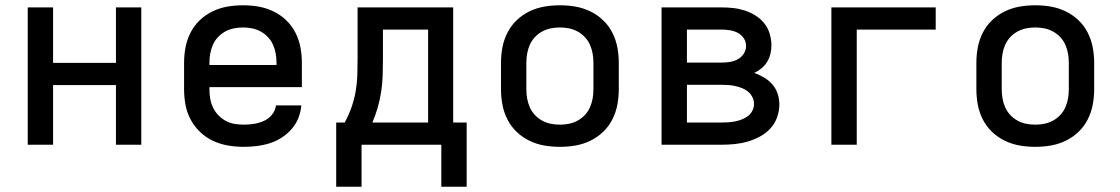

<svg xmlns="http://www.w3.org/2000/svg" viewBox="-20 -548 4240 727"><path d="M85 0V-520H181V-310H419V-520H515V0H419V-226H181V0Z M903 8Q873 8 843.5 3Q814 -2 787 -14.5Q760 -27 738 -48Q716 -69 702 -95Q688 -121 682.5 -150.5Q677 -180 677 -210V-310Q677 -340 682.5 -369Q688 -398 701.5 -424.5Q715 -451 736.5 -471.5Q758 -492 785 -505Q812 -518 841 -523Q870 -528 900 -528Q930 -528 959 -523Q988 -518 1015 -505Q1042 -492 1063.5 -471.5Q1085 -451 1098.5 -424.5Q1112 -398 1117.5 -369Q1123 -340 1123 -310V-218H773V-210Q773 -192 776 -174.5Q779 -157 786.5 -141Q794 -125 806.5 -112Q819 -99 834.5 -90.5Q850 -82 867.5 -79Q885 -76 903 -76Q922 -76 941.5 -79Q961 -82 979 -90Q997 -98 1010 -114Q1023 -130 1025 -149H1121Q1119 -124 1109.5 -100.5Q1100 -77 1083.5 -58.5Q1067 -40 1046 -26.5Q1025 -13 1001 -5.5Q977 2 952 5Q927 8 903 8ZM773 -302H1027V-310Q1027 -328 1024 -345Q1021 -362 1014 -378Q1007 -394 995 -407Q983 -420 967.5 -428.5Q952 -437 935 -440.5Q918 -444 900 -444Q882 -444 865 -440.5Q848 -437 832.5 -428.5Q817 -420 805 -407Q793 -394 786 -378Q779 -362 776 -345Q773 -328 773 -310Z M1349 159H1253V-84H1285Q1300 -111 1310.5 -140.5Q1321 -170 1326.5 -201Q1332 -232 1333 -263Q1334 -294 1334 -325V-520H1696V-84H1747V159H1651V0H1349ZM1601 -84V-436H1430V-325Q1430 -294 1429 -263Q1428 -232 1423.5 -202Q1419 -172 1410.5 -142Q1402 -112 1390 -84Z M2100 8Q2070 8 2041 3Q2012 -2 1985 -15Q1958 -28 1936.5 -48.5Q1915 -69 1901.5 -95.5Q1888 -122 1882.5 -151Q1877 -180 1877 -210V-310Q1877 -340 1882.5 -369Q1888 -398 1901.5 -424.5Q1915 -451 1936.5 -471.5Q1958 -492 1985 -505Q2012 -518 2041 -523Q2070 -528 2100 -528Q2130 -528 2159 -523Q2188 -518 2215 -505Q2242 -492 2263.5 -471.5Q2285 -451 2298.5 -424.5Q2312 -398 2317.5 -369Q2323 -340 2323 -310V-210Q2323 -180 2317.5 -151Q2312 -122 2298.5 -95.5Q2285 -69 2263.5 -48.5Q2242 -28 2215 -15Q2188 -2 2159 3Q2130 8 2100 8ZM2100 -76Q2118 -76 2135 -79.5Q2152 -83 2167.5 -91.5Q2183 -100 2195 -113Q2207 -126 2214 -142Q2221 -158 2224 -175Q2227 -192 2227 -210V-310Q2227 -328 2224 -345Q2221 -362 2214 -378Q2207 -394 2195 -407Q2183 -420 2167.5 -428.5Q2152 -437 2135 -440.5Q2118 -444 2100 -444Q2082 -444 2065 -440.5Q2048 -437 2032.5 -428.5Q2017 -420 2005 -407Q1993 -394 1986 -378Q1979 -362 1976 -345Q1973 -328 1973 -310V-210Q1973 -192 1976 -175Q1979 -158 1986 -142Q1993 -126 2005 -113Q2017 -100 2032.5 -91.5Q2048 -83 2065 -79.5Q2082 -76 2100 -76Z M2485 0V-520H2712Q2735 -520 2757 -517.5Q2779 -515 2800.5 -508Q2822 -501 2841 -489Q2860 -477 2874 -459.5Q2888 -442 2894.5 -420Q2901 -398 2901 -376Q2901 -360 2897 -343.5Q2893 -327 2884.5 -313.5Q2876 -300 2863.5 -289.5Q2851 -279 2836 -272Q2855 -265 2873 -254.5Q2891 -244 2904.5 -228.5Q2918 -213 2924.5 -193Q2931 -173 2931 -153Q2931 -128 2922.5 -104Q2914 -80 2897 -61.5Q2880 -43 2857.5 -31Q2835 -19 2811 -12Q2787 -5 2762 -2.5Q2737 0 2712 0ZM2581 -311H2712Q2728 -311 2744 -313.5Q2760 -316 2773.5 -323.5Q2787 -331 2796 -344.5Q2805 -358 2805 -374Q2805 -390 2796 -403.5Q2787 -417 2773 -424Q2759 -431 2743.5 -433.5Q2728 -436 2712 -436H2581ZM2581 -84H2712Q2725 -84 2738.5 -85Q2752 -86 2764.5 -88.5Q2777 -91 2789.5 -96Q2802 -101 2812.5 -109Q2823 -117 2829 -129Q2835 -141 2835 -155Q2835 -168 2829 -180Q2823 -192 2813 -200.5Q2803 -209 2790.5 -214Q2778 -219 2765 -222Q2752 -225 2738.5 -226Q2725 -227 2712 -227H2581Z M3128 0V-520H3523V-436H3224V0Z M3900 8Q3870 8 3841 3Q3812 -2 3785 -15Q3758 -28 3736.5 -48.5Q3715 -69 3701.5 -95.5Q3688 -122 3682.5 -151Q3677 -180 3677 -210V-310Q3677 -340 3682.5 -369Q3688 -398 3701.5 -424.5Q3715 -451 3736.5 -471.5Q3758 -492 3785 -505Q3812 -518 3841 -523Q3870 -528 3900 -528Q3930 -528 3959 -523Q3988 -518 4015 -505Q4042 -492 4063.5 -471.5Q4085 -451 4098.5 -424.5Q4112 -398 4117.5 -369Q4123 -340 4123 -310V-210Q4123 -180 4117.5 -151Q4112 -122 4098.5 -95.5Q4085 -69 4063.5 -48.5Q4042 -28 4015 -15Q3988 -2 3959 3Q3930 8 3900 8ZM3900 -76Q3918 -76 3935 -79.5Q3952 -83 3967.5 -91.5Q3983 -100 3995 -113Q4007 -126 4014 -142Q4021 -158 4024 -175Q4027 -192 4027 -210V-310Q4027 -328 4024 -345Q4021 -362 4014 -378Q4007 -394 3995 -407Q3983 -420 3967.5 -428.5Q3952 -437 3935 -440.5Q3918 -444 3900 -444Q3882 -444 3865 -440.5Q3848 -437 3832.5 -428.5Q3817 -420 3805 -407Q3793 -394 3786 -378Q3779 -362 3776 -345Q3773 -328 3773 -310V-210Q3773 -192 3776 -175Q3779 -158 3786 -142Q3793 -126 3805 -113Q3817 -100 3832.5 -91.5Q3848 -83 3865 -79.5Q3882 -76 3900 -76Z"/></svg>

Font: Iosevka Fixed Medium Extended
Style: Regular
Weight: 500
Width: 7
Monospace: yes
Designer: Belleve Invis
Foundry: Belleve Invis
Version: Version 24.1.1; ttfautohint (v1.8.4)